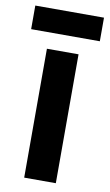

<svg xmlns="http://www.w3.org/2000/svg" viewBox="-96 -824 457 801"><g transform="rotate(10 132.5 -423.5)"><path d="M278 -781H-13V-681H278ZM200 -66V-612H66V-66Z"/></g></svg>

Font: Noto Sans Malayalam UI Condensed
Style: Bold
Weight: 700
Width: 3
Designer: Jelle Bosma - Monotype Design Team
Foundry: Monotype Imaging Inc.
Version: Version 2.104